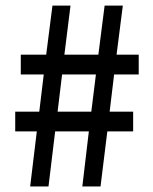

<svg xmlns="http://www.w3.org/2000/svg" viewBox="-20 -670 549 690"><path d="M121.1 -268.6 137.2 -402.3H54.7V-473.6H146L168.5 -649.9H233.4L211.4 -473.6H333.5L356 -649.9H421.4L398.9 -473.6H478.5V-402.3H390.1L374 -268.6H458.5V-197.8H365.7L341.3 0H275.9L299.3 -197.8H178.2L154.3 0H88.4L112.3 -197.8H34.7V-268.6ZM187 -268.6H308.1L324.7 -402.3H203.1Z"/></svg>

Font: Varta
Style: Bold
Weight: 700
Designer: Joana Correia, Viktoriya Grabowska, Eben Sorkin
Foundry: Sorkin Type
Version: Version 1.002; ttfautohint (v1.3) -l 8 -r 24 -G 200 -x 12 -H